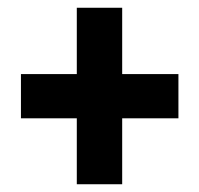

<svg xmlns="http://www.w3.org/2000/svg" viewBox="-20 -571 514 495"><path d="M178 -266V-96H295V-266H440V-380H295V-551H178V-380H34V-266Z"/></svg>

Font: Noto Sans Devanagari UI ExtraCondensed ExtraBold
Style: Regular
Weight: 800
Width: 2
Designer: Jelle Bosma - Monotype Design Team
Foundry: Monotype Imaging Inc.
Version: Version 2.003